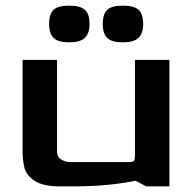

<svg xmlns="http://www.w3.org/2000/svg" viewBox="-20 -660 680 680"><path d="M60 -128V-448H182V-126Q181 -106 195.5 -96Q210 -86 230 -86H428Q444 -86 449.5 -87.5Q455 -89 456.5 -94.5Q458 -100 458 -116V-448H580V0H498L460 -20Q364 0 243 0H192Q131 0 102 -20Q73 -40 66.5 -66Q60 -92 60 -128ZM344 -575Q344 -611 360 -625.5Q376 -640 415 -640Q454 -640 470.5 -625.5Q487 -611 487 -575Q487 -541 470 -525.5Q453 -510 415 -510Q377 -510 360.5 -525Q344 -540 344 -575ZM154 -575Q154 -611 170 -625.5Q186 -640 225 -640Q264 -640 280.5 -625.5Q297 -611 297 -575Q297 -541 280 -525.5Q263 -510 225 -510Q187 -510 170.5 -525Q154 -540 154 -575Z"/></svg>

Font: Gold
Style: Regular
Weight: 400
Designer: jaiki
Version: Version 1.000